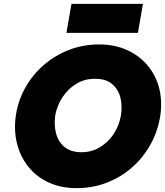

<svg xmlns="http://www.w3.org/2000/svg" viewBox="-20 -948 854 994"><path d="M324 -778H694L720 -928H350ZM62 -350Q51 -273 68 -205Q85 -137 126.5 -85Q168 -33 231.5 -3.5Q295 26 377 26Q460 26 533.5 -2.5Q607 -31 665 -82.5Q723 -134 760.5 -202.5Q798 -271 810 -350Q821 -427 803.5 -493.5Q786 -560 743 -610.5Q700 -661 636.5 -689.5Q573 -718 493 -718Q412 -718 339.5 -690.5Q267 -663 208.5 -613Q150 -563 112 -496Q74 -429 62 -350ZM266 -350Q275 -402 304 -445.5Q333 -489 376.5 -515Q420 -541 474 -540Q529 -540 561 -512.5Q593 -485 603.5 -442Q614 -399 606 -350Q597 -298 568.5 -254.5Q540 -211 496 -185Q452 -159 398 -160Q345 -161 313 -188Q281 -215 270 -258Q259 -301 266 -350Z"/></svg>

Font: Jost* 800 Heavy Italic
Style: Italic
Weight: 800
Italic angle: -10°
Version: Version 3.200; ttfautohint (v0.97) -l 8 -r 50 -G 200 -x 14 -